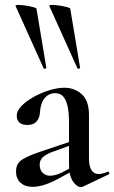

<svg xmlns="http://www.w3.org/2000/svg" viewBox="-20 -751 464 779"><path d="M294 -474 180 -727Q179 -731 191 -731Q203 -731 220 -728.5Q237 -726 250.5 -722.5Q264 -719 265 -716L305 -476Q306 -474 300.5 -472.5Q295 -471 294 -474ZM157 -474 43 -727Q42 -731 54 -731Q66 -731 83 -728.5Q100 -726 113.5 -722.5Q127 -719 128 -716L168 -476Q169 -474 163.5 -472.5Q158 -471 157 -474ZM317 6Q313 8 308 8Q292 8 276 -15Q260 -38 260 -82V-255Q260 -297 253.5 -323Q247 -349 235 -361Q223 -373 204 -373Q186 -373 172.5 -363.5Q159 -354 151.5 -337Q144 -320 142 -294Q140 -270 127.5 -257Q115 -244 91 -244Q69 -244 58.5 -254Q48 -264 48 -281Q48 -302 68 -322Q88 -342 118 -358.5Q148 -375 181 -385Q214 -395 241 -395Q283 -395 312 -368.5Q341 -342 341 -285V-108Q341 -77 351 -61Q361 -45 380 -45Q396 -45 416 -54Q421 -56 423 -50.5Q425 -45 420 -43ZM112 7Q81 7 63 -10Q45 -27 45 -55Q45 -88 70.5 -104Q96 -120 151 -138L270 -178L273 -164L188 -133Q163 -123 152 -111.5Q141 -100 141 -83Q141 -62 153 -50Q165 -38 183 -38Q192 -38 204.5 -41Q217 -44 231 -51L296 -85L298 -70L211 -23Q185 -9 159.5 -1Q134 7 112 7Z"/></svg>

Font: Cormorant SemiBold
Style: Regular
Weight: 600
Designer: Christian Thalmann (Catharsis Fonts)
Foundry: Catharsis Fonts
Version: Version 4.000